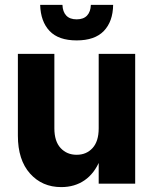

<svg xmlns="http://www.w3.org/2000/svg" viewBox="-20 -750 625 784"><path d="M230 14Q152 14 102.5 -41.5Q53 -97 53 -196V-530H202V-226Q202 -173 227.5 -145.5Q253 -118 293 -118Q333 -118 358 -145.5Q383 -173 383 -226H410Q410 -150 388 -96Q366 -42 325.5 -14Q285 14 230 14ZM383 0V-530H532V0ZM293 -585Q219 -585 182.5 -623.5Q146 -662 144 -730H235Q236 -702 250.5 -686.5Q265 -671 293 -671Q321 -671 335.5 -686.5Q350 -702 351 -730H442Q441 -662 404 -623.5Q367 -585 293 -585Z"/></svg>

Font: Radio Canada Big
Style: Bold
Weight: 700
Designer: Étienne Aubert Bonn
Foundry: Coppers and Brasses
Version: Version 1.001